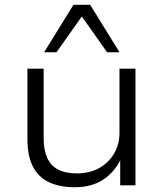

<svg xmlns="http://www.w3.org/2000/svg" viewBox="-20 -777 686 805"><path d="M293 8Q231 8 186.5 -12.5Q142 -33 118.5 -77.5Q95 -122 95 -194V-489H163V-198Q163 -148 178 -115Q193 -82 224 -66Q255 -50 302 -50Q356 -50 396 -72.5Q436 -95 458.5 -133.5Q481 -172 481 -221V-489H548V0H484V-115H489Q463 -58 414.5 -25Q366 8 293 8ZM165 -558 288 -757H358L481 -558H429L323 -708L217 -558Z"/></svg>

Font: Nunito Sans 10pt SemiExpanded Light
Style: Regular
Weight: 300
Width: 6
Designer: Vernon Adams
Foundry: Vernon Adams
Version: Version 3.101;gftools[0.9.27]